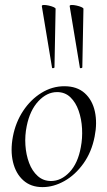

<svg xmlns="http://www.w3.org/2000/svg" viewBox="-20 -752 438 786"><path d="M154 14Q106.2 14 75.3 -13.8Q44.4 -41.6 33.2 -88.6Q22 -135.6 32.8 -193Q44 -251.6 74.8 -298.1Q105.6 -344.6 149.6 -371.8Q193.6 -399 243.4 -399Q295.4 -399 326.8 -370.7Q358.2 -342.4 368.4 -295.5Q378.6 -248.6 367.4 -193Q355.2 -129.8 321.7 -82.9Q288.2 -36 243.8 -11Q199.4 14 154 14ZM188.8 -11Q230.4 -11 264.7 -47.3Q299 -83.6 310.8 -149Q318 -186 315.9 -225.3Q313.8 -264.6 302 -298.6Q290.2 -332.6 268.2 -353.8Q246.2 -375 213.6 -375Q172 -375 137.2 -337.8Q102.4 -300.6 89.4 -236Q81.4 -197.4 84 -158Q86.6 -118.6 99.1 -85.2Q111.6 -51.8 134.4 -31.4Q157.2 -11 188.8 -11ZM193 -475 151.2 -727Q151 -731.4 159.4 -731.6Q167.8 -731.8 179.2 -729.3Q190.6 -726.8 199.1 -723.1Q207.6 -719.4 207.6 -716L203 -476Q203 -474 198.1 -473Q193.2 -472 193 -475ZM307 -475 265.2 -727Q265 -731.4 273.4 -731.6Q281.8 -731.8 293.2 -729.3Q304.6 -726.8 313.1 -723.1Q321.6 -719.4 321.6 -716L317 -476Q317 -474 312.1 -473Q307.2 -472 307 -475Z"/></svg>

Font: Cormorant Garamond Light
Style: Italic
Weight: 300
Italic angle: -10°
Designer: Christian Thalmann (Catharsis Fonts)
Foundry: Catharsis Fonts
Version: Version 4.001